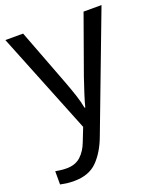

<svg xmlns="http://www.w3.org/2000/svg" viewBox="-143 -625 796 955"><g transform="rotate(-20 255.0 -148.0)"><path d="M1 -536H95L211 -231Q226 -191 238 -154.5Q250 -118 256 -85H260Q266 -110 279 -150.5Q292 -191 306 -232L415 -536H510L279 74Q251 150 206.5 195Q162 240 84 240Q60 240 42 237.5Q24 235 11 232V162Q22 164 37.5 166Q53 168 70 168Q116 168 144.5 142Q173 116 189 73L217 2Z"/></g></svg>

Font: Noto Sans Adlam
Style: Regular
Weight: 400
Designer: Mark Jamra, Neil Patel
Foundry: JamraPatel LLC
Version: Version 3.001